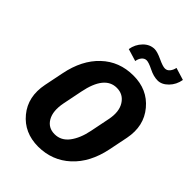

<svg xmlns="http://www.w3.org/2000/svg" viewBox="-270 -1063 1193 1193"><g transform="rotate(45 326.5 -467.0)"><path d="M382.8 -594.2Q276.9 -594.2 242.7 -420.4L216.8 -291.5Q201.2 -211.4 228.5 -164.1Q255.9 -116.7 312.5 -116.7Q369.1 -116.7 405.8 -165Q442.4 -213.4 458 -291.5L483.9 -420.4Q500 -498.5 469.7 -546.4Q439.5 -594.2 382.8 -594.2ZM294.9 10.3Q171.9 9.8 100.6 -77.1Q28.8 -164.1 54.2 -291.5L80.1 -419.4Q108.4 -561 193.4 -641.1Q278.3 -721.2 401.4 -721.2Q524.4 -721.7 597.7 -633.8Q671.4 -545.9 646.5 -419.4L620.6 -291.5Q591.8 -150.4 504.9 -70.3Q418 9.8 294.9 10.3ZM452.6 -825.7Q411.1 -846.2 392.6 -846.2Q374 -845.7 361.3 -830.1Q348.6 -814.5 345.7 -792.5L264.6 -816.9Q272.5 -864.3 304.7 -897.5Q336.9 -930.7 378.9 -930.7Q402.3 -930.7 446.3 -910.2Q490.2 -889.6 508.8 -890.1Q527.3 -890.1 540 -905.8Q552.7 -921.4 557.1 -943.8L638.2 -918.9Q629.9 -870.6 597.7 -837.9Q565.4 -805.2 529.3 -805.2Q493.2 -805.2 452.6 -825.7Z"/></g></svg>

Font: Roboto-BlackItalic
Style: Italic
Weight: 900
Italic angle: -12°
Designer: Google
Version: Version 1.100141; 2013